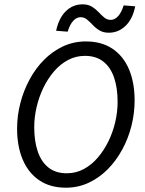

<svg xmlns="http://www.w3.org/2000/svg" viewBox="-20 -861 673 893"><path d="M286.3 12Q213.7 12 163 -22.1Q112.3 -56.2 85.9 -118.2Q59.5 -180.2 59.5 -262.6Q59.5 -323 74.7 -381.5Q89.8 -440 118 -492Q146.1 -544 185.5 -583.4Q224.8 -622.8 273.8 -645.6Q322.8 -668.3 379.4 -668.3Q452.6 -668.3 503.3 -634.2Q553.9 -600.2 580 -538.5Q606.1 -476.8 606.1 -393.7Q606.1 -333.3 591.2 -274.8Q576.4 -216.3 547.9 -164.3Q519.5 -112.3 480.2 -72.9Q440.8 -33.5 391.8 -10.7Q342.8 12 286.3 12ZM290.7 -55.1Q333.1 -55.1 369.4 -74.5Q405.7 -93.9 434.6 -127.6Q463.5 -161.4 484.4 -204Q505.2 -246.7 516.1 -293.8Q527 -340.9 527 -387.3Q527 -451.4 510.8 -499.5Q494.5 -547.7 460.8 -574.4Q427 -601.2 374.9 -601.2Q332.6 -601.2 296.2 -581.8Q259.9 -562.4 231 -528.7Q202.1 -494.9 181.5 -452.3Q161 -409.6 150.1 -362.5Q139.2 -315.5 139.2 -269.1Q139.2 -204.9 155.5 -156.8Q171.7 -108.7 205.2 -81.9Q238.6 -55.1 290.7 -55.1ZM486 -708.8Q460.6 -708.8 442.7 -719.6Q424.8 -730.4 411.4 -744.9Q398.1 -759.3 384.8 -770.1Q371.6 -781 354.9 -781Q336 -781 320.3 -763.8Q304.6 -746.6 294.7 -713.7L241.1 -717.9Q253.5 -776.9 286.2 -808.9Q319 -840.8 363.9 -840.8Q389.9 -840.8 407.5 -830Q425.1 -819.1 438.5 -804.7Q451.8 -790.3 464.9 -779.5Q478 -768.6 494.9 -768.6Q513.9 -768.6 529.5 -786Q545 -803.3 555.2 -835.9L608.8 -831.7Q597.4 -773.1 564.1 -740.9Q530.9 -708.8 486 -708.8Z"/></svg>

Font: Source Sans 3 VF
Style: Italic
Weight: 200
Italic angle: -11°
Designer: Paul D. Hunt
Foundry: Adobe Systems Incorporated
Version: Version 3.042;hotconv 1.0.118;makeotfexe 2.5.65603